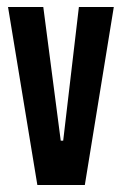

<svg xmlns="http://www.w3.org/2000/svg" viewBox="-20 -530 350 550"><path d="M87 0 3 -510H104L154 -127H161L206 -510H306L223 0Z"/></svg>

Font: Saira Ultra Condensed
Style: Bold
Weight: 700
Width: 1
Designer: Hector Gatti with collaboration of the Omnibus-Type team
Foundry: Omnibus-Type
Version: Version 1.001; ttfautohint (v1.8)